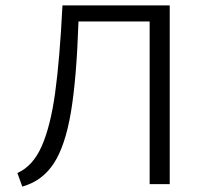

<svg xmlns="http://www.w3.org/2000/svg" viewBox="-20 -678 754 707"><path d="M210 -658H605V0H531V-599H269Q262 -388 241 -264Q220 -140 177.5 -75.5Q135 -11 62 9L44 -41Q101 -66 133.5 -139.5Q166 -213 183 -336Q200 -459 210 -658Z"/></svg>

Font: LXGW Bright TC
Style: Regular
Weight: 400
Designer: Christian Thalmann (Catharsis Fonts)
Foundry: LXGW / Christian Thalmann (Catharsis Fonts) / Fontworks Inc.
Version: Version 5.501